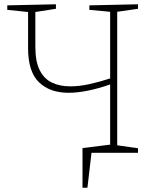

<svg xmlns="http://www.w3.org/2000/svg" viewBox="-20 -713 729 896"><path d="M407 0 388 163H365V-22L494 -38V-319Q440 -300 390.5 -290Q341 -280 300 -280Q213 -280 162 -329Q111 -378 111 -489V-657L14 -667V-688L241 -693V-672L145 -657V-494Q145 -424 166 -384Q187 -344 223.5 -327Q260 -310 308 -310Q350 -310 397.5 -320.5Q445 -331 494 -347V-658L397 -667V-688L624 -693V-672L527 -658V-35L624 -21V0Z"/></svg>

Font: Bitter ExtraLight
Style: Regular
Weight: 200
Designer: Sol Matas, and Bitter project Authors
Foundry: Sol Matas
Version: Version 2.001